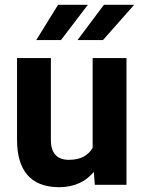

<svg xmlns="http://www.w3.org/2000/svg" viewBox="-20 -770 599 800"><path d="M267 -104C216 -104 192 -134 192 -186V-528H51V-187C51 -64 105 10 226 10C293 10 340 -16 371 -54L375 0H507V-528H366V-154C348 -123 317 -104 267 -104ZM413 -750 303 -603H409L539 -750ZM222 -750 131 -603H234L346 -750Z"/></svg>

Font: Asimov
Style: Regular
Weight: 500
Designer: Google
Version: Version 2.000980; 2014